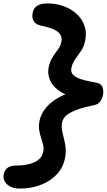

<svg xmlns="http://www.w3.org/2000/svg" viewBox="-66 -834 623 1117"><path d="M48 263Q16 263 -6 251.5Q-28 240 -38.5 221.5Q-49 203 -44 179Q-39 154 -21 141.5Q-3 129 30 129Q60 129 86 124.5Q112 120 133 110.5Q154 101 167.5 86Q181 71 185 51Q190 29 185 9Q180 -11 173 -32Q166 -53 162 -77.5Q158 -102 164 -132Q172 -172 203 -209Q234 -246 290 -274.5Q346 -303 428 -315L418 -260Q335 -270 288.5 -299Q242 -328 225.5 -366.5Q209 -405 217 -442Q224 -476 239.5 -500.5Q255 -525 271 -546Q287 -567 291 -590Q296 -613 286 -631Q276 -649 248.5 -662Q221 -675 172 -685Q143 -691 130.5 -710.5Q118 -730 124 -759Q129 -788 151.5 -801Q174 -814 209 -814Q262 -814 306 -797.5Q350 -781 381 -752Q412 -723 425.5 -684Q439 -645 430 -600Q423 -564 406 -538.5Q389 -513 372 -490Q355 -467 349 -437Q345 -415 358.5 -399.5Q372 -384 406.5 -373Q441 -362 499 -352Q523 -347 530.5 -326Q538 -305 533 -281Q530 -263 519 -246Q508 -229 488 -224Q428 -212 387 -197.5Q346 -183 323 -165Q300 -147 295 -120Q291 -98 295 -76Q299 -54 305.5 -29.5Q312 -5 315.5 23.5Q319 52 312 87Q304 128 280.5 160.5Q257 193 221.5 216Q186 239 142 251Q98 263 48 263Z"/></svg>

Font: Shantell Sans SemiBold
Style: Italic
Weight: 600
Italic angle: -11°
Designer: Stephen Nixon, Anya Danilova, Shantell Martin
Foundry: Arrow Type
Version: Version 1.011;[c5ecc13dd]